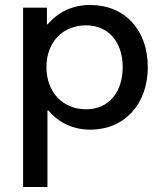

<svg xmlns="http://www.w3.org/2000/svg" viewBox="-20 -511 657 773"><path d="M343 -491C276 -491 216 -465 172 -413H169V-480H73V242H171V-66H175C219 -14 279 11 343 11C481 11 575 -91 575 -241C575 -391 482 -491 343 -491ZM327 -71C232 -71 167 -140 167 -241C167 -341 232 -409 327 -409C416 -409 474 -342 474 -241C474 -138 416 -71 327 -71Z"/></svg>

Font: UULA Sans Medium
Style: Regular
Weight: 500
Designer: Mohamed Gaber, Laura Garcia Mut
Foundry: Kief Type Foundry
Version: Version 3.006;hotconv 1.0.109;makeotfexe 2.5.65596